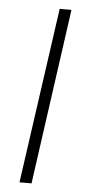

<svg xmlns="http://www.w3.org/2000/svg" viewBox="-51 -714 331 745"><g transform="rotate(5 114.5 -342.0)"><path d="M196.8 -684.1 101.1 0H54.2L150.9 -684.1Z"/></g></svg>

Font: Fira Sans Compressed ExtraLight
Style: Italic
Weight: 250
Width: 3
Italic angle: -8°
Designer: Carrois Corporate & Edenspiekermann AG
Foundry: Carrois Corporate GbR & Edenspiekermann AG
Version: Version 4.203;PS 004.203;hotconv 1.0.88;makeotf.lib2.5.64775